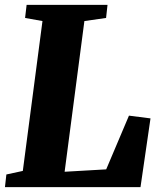

<svg xmlns="http://www.w3.org/2000/svg" viewBox="-31 -767 671 787"><path d="M-4.9 -51.8 62.5 -66.4 143.1 -680.7 71.8 -693.4 78.1 -747.1H409.7L403.8 -693.4L314.9 -680.7L233.9 -63L404.3 -72.8L497.6 -293L585.9 -281.7L544.9 0H-10.7Z"/></svg>

Font: Merriweather
Style: Heavy Italic
Weight: 900
Italic angle: -7°
Designer: Eben Sorkin
Foundry: Eben Sorkin
Version: Version 1.001